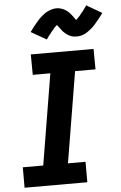

<svg xmlns="http://www.w3.org/2000/svg" viewBox="-63 -1024 672 1067"><g transform="rotate(-5 272.5 -490.0)"><path d="M30 0V-114H144L228 -621H130L129 -735H479L480 -621H366L282 -114H380V0ZM225 -810 139 -859Q148 -872 157 -883.5Q166 -895 174 -904.5Q182 -914 189.5 -922.5Q197 -931 205 -938Q213 -945 223.5 -953Q234 -961 245 -966Q256 -971 268 -974.5Q280 -978 292 -978Q297 -978 301.5 -977.5Q306 -977 311 -976Q316 -975 320 -973.5Q324 -972 328.5 -970.5Q333 -969 337 -966.5Q341 -964 344.5 -962Q348 -960 351 -957.5Q354 -955 358 -951.5Q362 -948 365.5 -944.5Q369 -941 371.5 -937.5Q374 -934 376.5 -931Q379 -928 381.5 -925Q384 -922 386.5 -917.5Q389 -913 392.5 -909Q396 -905 398.5 -902Q401 -899 401 -897Q399 -897 396.5 -897.5Q394 -898 392 -898H389Q389 -899 392.5 -901Q396 -903 400 -906.5Q404 -910 405.5 -912Q407 -914 409 -916Q411 -918 413 -920Q415 -922 417.5 -924.5Q420 -927 421.5 -929.5Q423 -932 425.5 -935Q428 -938 430.5 -941Q433 -944 436 -947.5Q439 -951 442 -955Q445 -959 447.5 -963Q450 -967 453.5 -971Q457 -975 459 -980L545 -930Q536 -917 527 -906Q518 -895 510 -885Q502 -875 494.5 -867Q487 -859 479.5 -852Q472 -845 461 -837Q450 -829 439.5 -823.5Q429 -818 417 -815Q405 -812 393 -812Q388 -812 383.5 -812.5Q379 -813 374 -813.5Q369 -814 364.5 -815.5Q360 -817 356 -819Q352 -821 348 -823Q344 -825 340.5 -827.5Q337 -830 333.5 -832.5Q330 -835 326.5 -838.5Q323 -842 319.5 -845Q316 -848 313.5 -851.5Q311 -855 308.5 -858.5Q306 -862 303.5 -865Q301 -868 298 -872Q295 -876 292 -880.5Q289 -885 286 -887.5Q283 -890 284 -892H295Q296 -892 296 -891Q295 -890 292 -888Q289 -886 285 -882.5Q281 -879 279 -877.5Q277 -876 275 -874Q273 -872 271.5 -869.5Q270 -867 267.5 -864.5Q265 -862 263 -859.5Q261 -857 258.5 -854Q256 -851 253.5 -848Q251 -845 248.5 -841.5Q246 -838 243 -834.5Q240 -831 237 -827Q234 -823 231 -818.5Q228 -814 225 -810Z"/></g></svg>

Font: Iosevka Term Curly Hv Obl
Style: Regular
Weight: 900
Italic angle: -9°
Designer: Belleve Invis
Foundry: Belleve Invis
Version: Version 32.3.0